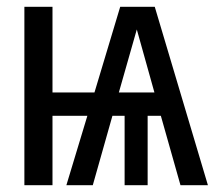

<svg xmlns="http://www.w3.org/2000/svg" viewBox="-20 -547 640 567"><path d="M455 -205H416V0H348V-205H312L254 0H176L238 -205H135V0H52V-527H135V-274H259L335 -527H437L594 0H513ZM436 -274 384 -460 331 -274Z"/></svg>

Font: FiraDG Mono
Style: Regular
Weight: 400
Designer: Carrois Corporate & Edenspiekermann AG
Foundry: Carrois Corporate GbR & Edenspiekermann AG
Version: Version 3.206